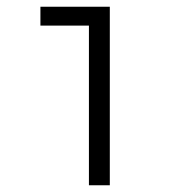

<svg xmlns="http://www.w3.org/2000/svg" viewBox="-20 -550 540 570"><path d="M244 0H306V-530H100V-474H244Z"/></svg>

Font: Iosevka SS09 Light
Style: Regular
Weight: 300
Monospace: yes
Designer: Belleve Invis
Foundry: Belleve Invis
Version: Version 5.2.1; ttfautohint (v1.8.3)